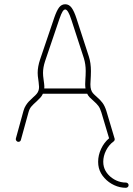

<svg xmlns="http://www.w3.org/2000/svg" viewBox="-20 -661 622 898"><path d="M65.9 2.4Q60.1 2.4 56.4 -2.7Q52.7 -7.8 54.2 -13.2L89.8 -142.6Q93.8 -157.2 101.3 -168.7Q108.9 -180.2 115 -186.5Q121.1 -192.9 135.3 -206.1Q145.5 -214.8 151.6 -222.2Q157.7 -229.5 160.2 -237.8Q162.6 -245.1 162.6 -254.9Q162.6 -260.7 160.6 -277.3L159.2 -288.1Q156.2 -306.6 156.2 -320.3Q156.2 -349.1 167.5 -382.8L234.4 -580.1Q245.6 -612.3 256.8 -626.7Q268.1 -641.1 285.2 -641.1Q302.7 -641.1 314.7 -625Q326.7 -608.9 337.9 -574.2L395.5 -397Q405.3 -366.7 405.3 -328.6Q405.3 -313.5 404.8 -306.6Q402.8 -277.3 402.8 -267.1Q402.8 -251.5 405.8 -242.2Q409.2 -231.4 414.6 -225.3Q419.9 -219.2 433.6 -207Q448.7 -194.3 459.5 -179.9Q470.2 -165.5 477.5 -142.1L515.6 -14.2L516.1 -12.7Q516.6 -11.7 516.6 -9.3Q516.6 -6.8 515.1 -3.9L514.6 -2.9Q513.2 -0.5 510.7 1Q489.3 16.6 476.1 42.7Q462.9 68.8 462.9 95.7Q462.9 107.9 465.8 118.7Q471.2 139.2 486.8 156.2Q502.4 173.3 523.9 183.1Q545.4 192.9 568.4 192.9Q573.7 192.9 577.6 196.3Q581.5 199.7 581.5 205.1Q581.5 210.4 577.6 213.9Q573.7 217.3 568.4 217.3Q540.5 217.3 514.2 205.1Q487.8 192.9 468.5 171.6Q449.2 150.4 442.4 124.5Q439 111.3 439 95.7Q439 64.9 452.9 35.2Q466.8 5.4 490.2 -14.2L454.1 -135.3Q448.2 -154.8 439.9 -165.8Q431.6 -176.8 418 -188.5Q404.8 -200.2 398.7 -206.5Q392.6 -212.9 387.7 -222.7H180.7Q176.3 -212.9 169.4 -205.1Q162.6 -197.3 151.9 -187.5Q135.3 -172.9 126.5 -162.6Q117.7 -152.3 113.3 -135.7L77.6 -6.3Q76.7 -2.4 73.5 0Q70.3 2.4 65.9 2.4ZM187 -247.1H379.9Q378.4 -257.3 378.4 -267.6Q378.4 -275.4 379.4 -291Q380.4 -301.8 380.4 -307.6Q380.9 -314.9 380.9 -329.1Q380.9 -360.8 372.1 -389.2L314.5 -566.4Q305.7 -593.8 298.6 -605.2Q291.5 -616.7 285.2 -616.7Q278.8 -616.7 272.7 -607.2Q266.6 -597.7 257.8 -572.3L190.9 -375Q181.2 -345.7 181.2 -320.3Q181.2 -306.6 183.6 -291Q185.1 -279.8 186.5 -268.3Q188 -256.8 187 -247.1Z"/></svg>

Font: Velvelyne Light
Style: Regular
Weight: 200
Designer: Manon Van der Borght et Mariel Nils
Foundry: Velvetyne
Version: Version 1.070